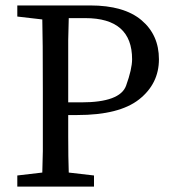

<svg xmlns="http://www.w3.org/2000/svg" viewBox="-20 -689 629 709"><path d="M231.9 -264.2Q231.9 -264.2 231.9 -185.1Q231.9 -106 233.9 -51.8L327.1 -41V0H43.9V-41L136.2 -51.8Q138.2 -114.7 138.2 -130.9V-349.6Q138.2 -551.8 136.2 -617.2L43.9 -627.9V-668.9H313Q438 -668.9 502.4 -614.5Q566.9 -560.1 566.9 -470.2Q566.9 -379.9 493.7 -322Q420.4 -264.2 265.1 -264.2ZM467.8 -470.2Q467.8 -622.1 294.9 -622.1H233.9Q231.9 -557.1 231.9 -541V-311H279.8Q423.3 -311 445.6 -372.6Q467.8 -434.1 467.8 -470.2Z"/></svg>

Font: SourceSerifPro-Regular
Style: Regular
Weight: 400
Designer: Frank Grießhammer
Foundry: Adobe Systems Incorporated
Version: Version 1.014;PS Version 1.0;hotconv 1.0.73;makeotf.lib2.5.5